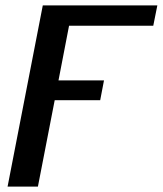

<svg xmlns="http://www.w3.org/2000/svg" viewBox="-20 -689 601 709"><path d="M8 0H120L182 -319H350L364 -392H196L235 -594H546L561 -669H138Z"/></svg>

Font: KpSans
Style: BoldItalic
Weight: 700
Italic angle: -11°
Version: Version 0.66